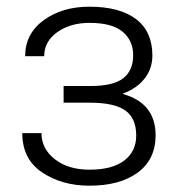

<svg xmlns="http://www.w3.org/2000/svg" viewBox="-20 -557 546 585"><path d="M444.3 -387.7Q444.3 -348.6 421.1 -318.4Q397.9 -288.1 355 -272V-270.5Q404.8 -256.3 429.4 -224.9Q454.1 -193.4 454.1 -145Q454.1 -71.3 399.7 -31.2Q345.2 8.8 252.4 8.8Q168.9 8.8 108.4 -31.7Q47.9 -72.3 47.9 -151.4H106.4Q106.4 -103.5 147.2 -71.8Q188 -40 252.4 -40Q322.3 -40 358.6 -67.9Q395 -95.7 395 -144Q395 -197.3 361.3 -220.7Q327.6 -244.1 254.4 -244.1H173.8V-294.9H254.4Q325.2 -294.9 355.5 -318.6Q385.7 -342.3 385.7 -388.7Q385.7 -433.1 353.8 -460.2Q321.8 -487.3 252.4 -487.3Q194.3 -487.3 154.5 -459Q114.7 -430.7 114.7 -385.7H56.6Q56.6 -454.1 113 -495.4Q169.4 -536.6 252.4 -536.6Q344.7 -536.6 394.5 -498.8Q444.3 -460.9 444.3 -387.7Z"/></svg>

Font: Franko
Style: Light
Weight: 300
Designer: Google
Version: Version 1.200310; 2013